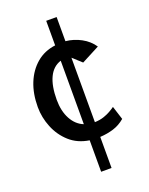

<svg xmlns="http://www.w3.org/2000/svg" viewBox="-144 -682 712 918"><g transform="rotate(-20 212.0 -223.0)"><path d="M208 161V1Q149 -8 109.5 -43.5Q70 -79 49.5 -129.5Q29 -180 29 -233Q29 -301 50.5 -354Q72 -407 112 -441Q152 -475 208 -482V-607H261V-484Q302 -480 339 -460Q376 -440 398 -407L306 -359L261 -400V-72Q287 -73 306.5 -79.5Q326 -86 341 -94.5Q356 -103 367 -111L389 -42Q362 -19 330 -9Q298 1 261 3V161ZM208 -81V-404Q167 -391 146.5 -348Q126 -305 126 -235Q126 -177 148 -136.5Q170 -96 208 -81Z"/></g></svg>

Font: Kreon Light
Style: Regular
Weight: 400
Version: Version 2.002